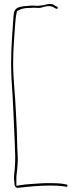

<svg xmlns="http://www.w3.org/2000/svg" viewBox="-20 -796 395 950"><path d="M35 -483C35 -457 36 -430 37 -403C45 -299 48 -197 53 -90C55 -44 57 -5 53 39C51 57 49 74 49 87C49 92 51 98 51 104C51 126 58 136 72 133H73C118 128 173 122 228 122C251 122 277 123 295 126L307 128C309 129 310 129 310 129C310 129 310 128 310 128H311C315 126 315 117 310 117L299 115C280 111 255 110 228 110C213 110 199 110 185 111C147 114 107 115 76 121L61 123V88C61 83 61 76 62 68C66 36 70 -1 67 -38C64 -77 65 -112 63 -156C62 -181 60 -209 59 -237C56 -317 45 -400 45 -485C45 -553 51 -618 55 -676C56 -696 59 -721 64 -740V-741L68 -743C85 -754 106 -757 131 -757C145 -759 173 -756 179 -757C190 -760 209 -768 230 -765C239 -765 250 -757 257 -753H258L259 -752C259 -752 260 -753 261 -753H262C266 -754 267 -753 265 -760C264 -762 264 -761 262 -763L251 -768V-769C246 -774 237 -776 231 -776H230C215 -778 200 -769 176 -768C163 -765 145 -770 131 -768C77 -764 50 -763 47 -719C42 -642 35 -568 35 -483ZM265 -760Z"/></svg>

Font: Stray Cat
Style: HlCn
Weight: 100
Version: Version 1.0